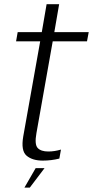

<svg xmlns="http://www.w3.org/2000/svg" viewBox="-20 -744 434 896"><path d="M179.5 5.5Q219.5 5.5 257 -4L264.5 -46Q234.5 -37 205.5 -37Q171 -37 155.8 -53.5Q140.5 -70 150 -122.5L226 -551H386L394 -594H233.5L256 -724.5H197.5L175 -594H62.5L55 -551H167.5L88.5 -107.5Q77 -40.5 104 -17.5Q131 5.5 179.5 5.5ZM94 131.5H119L188 40.5H146.5Z"/></svg>

Font: Anybody SemiCondensed Light
Style: Italic
Weight: 300
Width: 4
Italic angle: -10°
Version: Version 1.113;gftools[0.9.25]